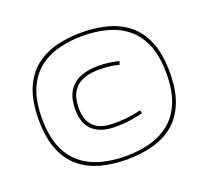

<svg xmlns="http://www.w3.org/2000/svg" viewBox="-123 -862 1111 1024"><g transform="rotate(-20 433.0 -350.0)"><path d="M433 -710Q508 -710 575.5 -693Q643 -676 694.5 -635.5Q746 -595 775.5 -525Q805 -455 805 -350Q805 -245 775.5 -175Q746 -105 694.5 -64.5Q643 -24 575.5 -7Q508 10 433 10Q357 10 290 -7Q223 -24 171.5 -64.5Q120 -105 90.5 -175Q61 -245 61 -350Q61 -455 90.5 -525Q120 -595 171.5 -635.5Q223 -676 290 -693Q357 -710 433 -710ZM433 -9Q504 -9 568 -25.5Q632 -42 681 -80.5Q730 -119 758 -185Q786 -251 786 -350Q786 -449 758 -515Q730 -581 681 -619.5Q632 -658 568 -674.5Q504 -691 433 -691Q361 -691 297.5 -674.5Q234 -658 185 -619.5Q136 -581 108 -515Q80 -449 80 -350Q80 -251 108 -185Q136 -119 185 -80.5Q234 -42 297.5 -25.5Q361 -9 433 -9ZM263 -335Q263 -400 288 -439Q313 -478 356 -495Q399 -512 453 -512Q488 -512 515.5 -508.5Q543 -505 573 -497L567 -478Q538 -486 512.5 -489Q487 -492 453 -492Q403 -492 364.5 -477Q326 -462 304.5 -427.5Q283 -393 283 -335Q283 -195 430 -195Q485 -195 524.5 -201Q564 -207 586 -213L591 -194Q569 -189 528 -182Q487 -175 430 -175Q353 -175 308 -213.5Q263 -252 263 -335Z"/></g></svg>

Font: Georama Extended Thin
Style: Regular
Weight: 100
Width: 7
Designer: Jean-Baptiste Levee
Foundry: Production Type
Version: Version 1.000